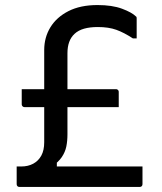

<svg xmlns="http://www.w3.org/2000/svg" viewBox="-20 -740 640 760"><path d="M66 -387H439Q443 -387 445 -385.5Q447 -384 448.5 -382Q450 -380 450 -376Q450 -370 450 -357.5Q450 -345 450 -333.5Q450 -322 450 -316H77Q74 -316 71.5 -317.5Q69 -319 67.5 -321.5Q66 -324 66 -327Q66 -333 66 -344.5Q66 -356 66 -368.5Q66 -381 66 -387ZM367 -633Q336 -633 313 -626.5Q290 -620 275 -606Q261 -593 254 -574Q247 -555 247 -529Q247 -489 247 -443.5Q247 -398 247 -353.5Q247 -309 247 -271Q247 -233 247 -208Q247 -182 242.5 -160Q238 -138 224.5 -118Q211 -98 183 -79L205 -122V-57L175 -81Q199 -81 231.5 -81Q264 -81 298.5 -81Q333 -81 362.5 -81Q392 -81 411 -81Q427 -81 449 -81Q471 -81 493 -81Q515 -81 529 -81H544Q544 -64 544 -46.5Q544 -29 544 -11Q544 -6 541 -3Q538 0 533 0Q522 0 497 0Q472 0 439.5 0Q407 0 371.5 0Q336 0 303 0Q270 0 244 0Q218 0 204 0H189Q173 0 149.5 0Q126 0 101 0Q76 0 57 0Q52 0 49 -3Q46 -6 46 -11Q46 -20 46 -28.5Q46 -37 46 -46Q46 -55 46 -64Q46 -73 46 -81H64Q91 -81 111.5 -92Q132 -103 143.5 -124Q155 -145 155 -177Q155 -204 155 -245.5Q155 -287 155 -335.5Q155 -384 155 -433Q155 -482 155 -524V-542Q155 -592 179.5 -632Q204 -672 251 -696Q298 -720 366 -720Q424 -720 463 -705.5Q502 -691 518 -675Q520 -674 520.5 -672Q521 -670 521 -667Q521 -655 521 -642Q521 -629 521 -615.5Q521 -602 521 -588H506Q471 -611 440.5 -622Q410 -633 367 -633Z"/></svg>

Font: RecMonoLinear Nerd Font Mono
Style: Regular
Weight: 400
Monospace: yes
Version: Version 1.085; ttfautohint (v1.8.4.7-5d5b);Nerd Fonts 3.2.1